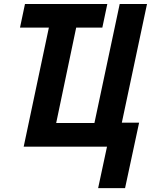

<svg xmlns="http://www.w3.org/2000/svg" viewBox="-20 -734 771 961"><path d="M471.2 207.5 515.6 0H98.6L224.6 -595.7H80.1L105 -713.9H517.1L492.2 -595.7H361.3L261.2 -118.2H452.6L579.1 -713.9H715.8L589.8 -120.1H676.3L606 207.5Z"/></svg>

Font: Open Sans SemiCondensed
Style: Bold Italic
Weight: 700
Width: 4
Italic angle: -12°
Designer: Monotype Design Team
Foundry: Monotype Imaging Inc.
Version: Version 3.003